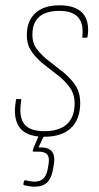

<svg xmlns="http://www.w3.org/2000/svg" viewBox="-20 -507 372 723"><path d="M146 8Q80 8 54 -26.5Q28 -61 40 -129Q40 -134 43 -134H56Q61 -134 60 -128Q50 -69 70.5 -41Q91 -13 147 -13Q203 -13 232 -39.5Q261 -66 261 -118Q261 -147 248 -169.5Q235 -192 206 -217L137 -271Q108 -297 94.5 -320Q81 -343 81 -374Q81 -428 113 -457.5Q145 -487 204 -487Q264 -487 291 -457.5Q318 -428 310 -370Q309 -365 306 -365H293Q288 -365 290 -370Q301 -466 204 -466Q102 -466 102 -376Q102 -349 113.5 -330Q125 -311 152 -287L222 -232Q254 -204 268 -179Q282 -154 282 -120Q282 -58 247.5 -25Q213 8 146 8ZM110 196Q101 196 92 194.5Q83 193 73 191Q67 190 68 186L70 176Q72 171 77 172Q86 174 94 175.5Q102 177 111 177Q152 177 160 128L163 110Q167 86 158 75Q149 64 125 64H107Q103 64 103 61Q104 58 105 54.5Q106 51 107 48L129 -3Q132 -7 134 -7H147Q149 -7 150 -6.5Q151 -6 149 -3L125 48H133Q163 48 175.5 63.5Q188 79 183 110L180 129Q174 164 157.5 180Q141 196 110 196Z"/></svg>

Font: Sofia Sans Condensed Thin
Style: Italic
Weight: 250
Italic angle: -9°
Version: Version 4.100